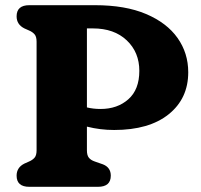

<svg xmlns="http://www.w3.org/2000/svg" viewBox="-20 -720 774 740"><path d="M705.5 -441.5Q705.5 -340 630 -279.5Q554.5 -219 420 -219Q366 -219 315 -232V-140.5Q315 -121 322.8 -111.8Q330.5 -102.5 345.5 -97.5L377 -86.5Q407 -74.5 407 -43Q407 0 357.5 0H93Q44 0 44 -43Q44 -74.5 74 -89.5L92 -97.5Q105 -103 113 -112Q121 -121 121 -140.5V-559.5Q121 -579 113 -588Q105 -597 92 -602.5L74 -610.5Q44 -625.5 44 -657Q44 -700 93 -700H346Q463 -700 543 -666Q623 -632 664.2 -573.8Q705.5 -515.5 705.5 -441.5ZM315 -610.5V-306Q339.5 -300 367.5 -300Q432.5 -300 474.8 -337.5Q517 -375 517 -447Q517 -518.5 468.5 -564.5Q420 -610.5 338 -610.5Z"/></svg>

Font: Fraunces 9pt SuperSoft
Style: Bold
Weight: 700
Version: Version 1.000;[b76b70a41]